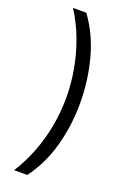

<svg xmlns="http://www.w3.org/2000/svg" viewBox="-185 -888 725 1109"><g transform="rotate(20 177.0 -333.5)"><path d="M60 165Q105 94 136.5 13Q168 -68 184 -155Q200 -242 200 -330Q200 -419 184 -506.5Q168 -594 137 -676.5Q106 -759 59 -832H141Q216 -729 251 -598Q286 -467 286 -329Q286 -190 251 -63Q216 64 141 165Z"/></g></svg>

Font: hingu115
Style: Book
Weight: 400
Designer: Jelle Bosma - Monotype Design Team
Foundry: Monotype Imaging Inc.
Version: Version 2.003